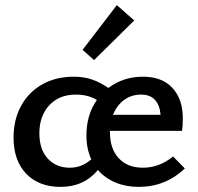

<svg xmlns="http://www.w3.org/2000/svg" viewBox="-20 -725 773 751"><path d="M348 -490 303 -530 437 -705 505 -645ZM703 -66Q627 6 523 6Q473 6 432 -11Q391 -28 363 -60Q308 6 217 6Q132 6 82.5 -45.5Q33 -97 33 -187Q33 -256 62 -310Q91 -364 144.5 -394.5Q198 -425 268 -425Q308 -425 340 -414Q372 -403 404 -381Q462 -425 539 -425Q614 -425 654.5 -381Q695 -337 695 -263Q695 -230 692 -213H410V-208Q410 -143 444.5 -106Q479 -69 539 -69Q603 -69 657 -113ZM337 -102Q318 -143 318 -195Q318 -276 359 -334Q324 -355 277 -355Q211 -355 172.5 -313Q134 -271 134 -204Q134 -140 167 -104.5Q200 -69 253 -69Q301 -69 337 -102ZM422 -276H608Q605 -314 586 -334.5Q567 -355 532 -355Q494 -355 465.5 -334Q437 -313 422 -276Z"/></svg>

Font: Ysabeau Infant Semibold
Style: Regular
Weight: 600
Designer: Christian Thalmann (Catharsis Fonts)
Version: Version 0.003